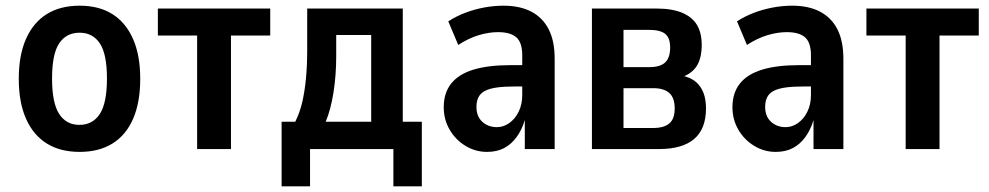

<svg xmlns="http://www.w3.org/2000/svg" viewBox="-20 -524 3477 675"><path d="M260 10Q192 10 144.5 -19.5Q97 -49 71.5 -106.5Q46 -164 46 -247Q46 -330 71.5 -387.5Q97 -445 144.5 -474.5Q192 -504 260 -504Q328 -504 375 -474.5Q422 -445 447.5 -387.5Q473 -330 473 -247Q473 -164 448 -106.5Q423 -49 375.5 -19.5Q328 10 260 10ZM259 -85Q306 -85 331 -123.5Q356 -162 356 -248Q356 -334 331 -371.5Q306 -409 260 -409Q213 -409 188 -371.5Q163 -334 163 -248Q163 -162 188 -123.5Q213 -85 259 -85Z M673 0V-399H535V-494H930V-399H792V0Z M970 131V-96H1018Q1034 -128 1042.5 -164.5Q1051 -201 1055.5 -246.5Q1060 -292 1060 -352V-494H1396V-96H1463V131H1363V0H1070V131ZM1125 -96H1285V-401H1162V-327Q1162 -260 1152.5 -199.5Q1143 -139 1125 -96Z M1692 10Q1651 10 1616 -11.5Q1581 -33 1560.5 -68.5Q1540 -104 1540 -147Q1540 -197 1566 -230Q1592 -263 1644 -279Q1696 -295 1775 -295H1830V-220H1791Q1753 -220 1727.5 -216.5Q1702 -213 1686 -205Q1670 -197 1662.5 -183Q1655 -169 1655 -148Q1655 -115 1675.5 -96Q1696 -77 1727 -77Q1750 -77 1770.5 -91.5Q1791 -106 1803.5 -131.5Q1816 -157 1816 -190V-330Q1816 -374 1795.5 -392.5Q1775 -411 1731 -411Q1699 -411 1663.5 -400.5Q1628 -390 1591 -366L1556 -449Q1584 -467 1615.5 -479Q1647 -491 1681.5 -497.5Q1716 -504 1750 -504Q1808 -504 1848 -483Q1888 -462 1909 -421Q1930 -380 1930 -317V0H1825V-102Q1815 -68 1796.5 -42.5Q1778 -17 1752.5 -3.5Q1727 10 1692 10Z M2061 0V-494H2288Q2343 -494 2378.5 -479Q2414 -464 2430.5 -436Q2447 -408 2447 -366Q2447 -322 2431 -294.5Q2415 -267 2378 -253L2379 -258Q2409 -251 2426.5 -236Q2444 -221 2453 -198Q2462 -175 2462 -143Q2462 -71 2420.5 -35.5Q2379 0 2297 0ZM2172 -74H2276Q2314 -74 2333 -90Q2352 -106 2352 -143Q2352 -180 2333 -197Q2314 -214 2277 -214H2172ZM2172 -288H2263Q2301 -288 2318.5 -304.5Q2336 -321 2336 -357Q2336 -391 2318.5 -405Q2301 -419 2262 -419H2172Z M2707 10Q2666 10 2631 -11.5Q2596 -33 2575.5 -68.5Q2555 -104 2555 -147Q2555 -197 2581 -230Q2607 -263 2659 -279Q2711 -295 2790 -295H2845V-220H2806Q2768 -220 2742.5 -216.5Q2717 -213 2701 -205Q2685 -197 2677.5 -183Q2670 -169 2670 -148Q2670 -115 2690.5 -96Q2711 -77 2742 -77Q2765 -77 2785.5 -91.5Q2806 -106 2818.5 -131.5Q2831 -157 2831 -190V-330Q2831 -374 2810.5 -392.5Q2790 -411 2746 -411Q2714 -411 2678.5 -400.5Q2643 -390 2606 -366L2571 -449Q2599 -467 2630.5 -479Q2662 -491 2696.5 -497.5Q2731 -504 2765 -504Q2823 -504 2863 -483Q2903 -462 2924 -421Q2945 -380 2945 -317V0H2840V-102Q2830 -68 2811.5 -42.5Q2793 -17 2767.5 -3.5Q2742 10 2707 10Z M3164 0V-399H3026V-494H3421V-399H3283V0Z"/></svg>

Font: Nunito Sans 10pt Condensed
Style: Bold
Weight: 700
Width: 3
Designer: Vernon Adams
Foundry: Vernon Adams
Version: Version 3.101;gftools[0.9.27]